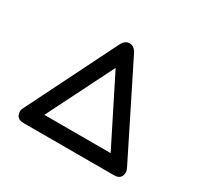

<svg xmlns="http://www.w3.org/2000/svg" viewBox="-97 -515 650 629"><g transform="rotate(30 228.0 -200.0)"><path d="M428.5 -27.8Q428.5 0.2 399.4 0.2H57.4Q28.1 0.2 28.1 -27.8Q28.1 -34.7 34.2 -45.7L200.4 -379.2Q210.7 -399.9 228.3 -399.9Q245.8 -399.9 256.3 -379.2L422.6 -45.7Q428.5 -34.7 428.5 -27.8ZM353.8 -57.1 228.3 -307.1 103 -57.1Z"/></g></svg>

Font: EnergyBar
Style: Regular
Weight: 400
Italic angle: -10°
Version: 1.0 2000-03-28